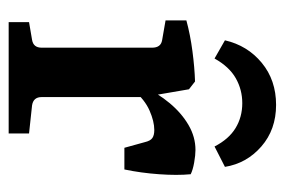

<svg xmlns="http://www.w3.org/2000/svg" viewBox="-127 -530 657 443"><g transform="rotate(90 201.5 -308.5)"><path d="M179 -309Q195 -344 218 -371.5Q241 -399 268.5 -415Q296 -431 326 -431Q338 -431 355 -428Q372 -425 382 -420Q385 -389 382 -347Q379 -305 371 -267H321L308 -314Q305 -327 298.5 -331.5Q292 -336 280 -336Q260 -336 235 -325Q210 -314 188 -288ZM204 -311V-76Q204 -57 223 -54L288 -47V0H31V-47L72 -54Q90 -57 90 -76V-331Q90 -351 73 -354L27 -362V-410Q60 -419 98 -424Q136 -429 168 -430L186 -416ZM222 -617Q279 -617 318 -583Q357 -549 365 -499L318 -475Q301 -508 275.5 -523.5Q250 -539 218 -539Q187 -539 160.5 -524Q134 -509 115 -475L73 -499Q85 -551 125 -584Q165 -617 222 -617Z"/></g></svg>

Font: Yrsa SemiBold
Style: Regular
Weight: 600
Version: Version 2.004